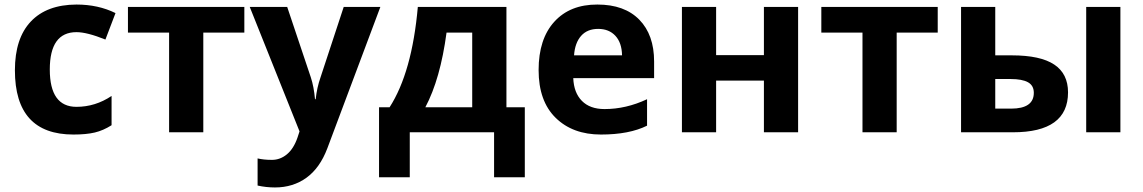

<svg xmlns="http://www.w3.org/2000/svg" viewBox="-20 -576 4977 836"><path d="M313 -110.8Q395 -110.8 465.8 -158.2V-30.8Q429.7 -7.8 392.6 1Q355.5 9.8 299.8 9.8Q44.9 9.8 44.9 -270Q44.9 -409.2 114.3 -482.4Q183.6 -555.7 313 -556.2Q407.7 -556.2 482.9 -519L439 -403.8Q358.9 -436 313 -436Q196.8 -436 196.8 -273.4Q196.8 -110.8 313 -110.8Z M1043.9 -545.9V-434.1H865.2V0H716.3V-434.1H537.1V-545.9Z M1177.2 240.2Q1138.7 240.2 1101.6 231.9V113.8Q1128.4 120.1 1164.1 120.1Q1200.2 120.1 1229.5 95.7Q1258.8 71.3 1275.4 22.9L1284.2 -3.9L1067.4 -545.9H1230.5L1333.5 -238.8Q1346.7 -198.7 1351.6 -144H1354.5Q1359.9 -194.3 1375.5 -238.8L1476.6 -545.9H1636.2L1405.3 69.8Q1373 155.3 1314.5 197.8Q1255.9 240.2 1177.2 240.2Z M2185.1 -545.9V-108.9H2265.1V195.8H2131.3V0H1764.2V195.8H1630.4V-108.9H1676.3Q1773.9 -260.3 1799.3 -545.9ZM2036.1 -108.9V-434.1H1924.3Q1897.5 -232.4 1832 -108.9Z M2581.1 -556.2Q2699.2 -556.2 2763.7 -490.2Q2828.1 -424.3 2828.1 -308.1V-235.8H2476.1Q2478.5 -172.4 2513.7 -136.7Q2548.8 -101.1 2612.3 -101.1Q2706.1 -101.1 2797.4 -144V-28.8Q2719.7 9.8 2596.7 9.8Q2473.6 9.8 2399.4 -63Q2325.2 -135.7 2325.2 -271Q2325.2 -406.2 2393.6 -481.4Q2461.9 -556.6 2581.1 -556.2ZM2479.5 -335H2688.5Q2687.5 -389.6 2659.7 -419.9Q2631.8 -450.2 2584.5 -450.2Q2537.1 -450.2 2510.3 -419.9Q2483.4 -389.6 2479.5 -335Z M3098.1 -545.9V-335.9H3306.2V-545.9H3455.1V0H3306.2V-225.1H3098.1V0H2949.2V-545.9Z M4063 -545.9V-434.1H3884.3V0H3735.4V-434.1H3556.2V-545.9Z M4858.4 0H4709.5V-545.9H4858.4ZM4481.4 -171.9Q4481.4 -203.6 4456.1 -217.8Q4430.7 -231.9 4380.4 -231.9H4313.5V-103H4382.3Q4481.4 -103 4481.4 -171.9ZM4630.4 -173.8Q4630.4 0 4390.6 0H4164.6V-545.9H4313.5V-335H4385.3Q4510.3 -335 4570.3 -294.9Q4630.4 -254.9 4630.4 -173.8Z"/></svg>

Font: OpenSans-Bold
Style: Bold
Weight: 700
Foundry: Ascender Corporation
Version: Version 1.10